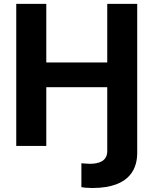

<svg xmlns="http://www.w3.org/2000/svg" viewBox="-20 -747 786 983"><path d="M529.1 -300.4V26.3C529.1 79.5 484.4 91.6 439.6 91.6C427.6 91.6 407.3 89.5 396.7 88.8V211.3C403.8 213.1 429.7 215.6 452.4 215.6C656.6 215.6 682.5 103.3 682.5 35.2V-727.3H529.1V-427.2H217V-727.3H63.2V0H217V-300.4Z"/></svg>

Font: Margiela Sans
Style: Bold
Weight: 700
Designer: Stefan Endress, Andreas Faust
Version: Version 1.100;FEAKit 1.0